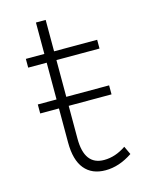

<svg xmlns="http://www.w3.org/2000/svg" viewBox="-101 -699 573 762"><g transform="rotate(-15 186.0 -318.0)"><path d="M349 -36Q294 1 238 1Q182 1 152 -35.5Q122 -72 122 -144V-284H45V-321H122V-472H46V-508H122V-637H162V-508H339V-472H162V-321H338V-284H162V-149Q162 -40 243 -40Q289 -40 333 -70Z"/></g></svg>

Font: Gontserrat ExtraLight
Style: Regular
Weight: 275
Designer: Julieta Ulanovsky
Foundry: Julieta Ulanovsky
Version: Version 6.001